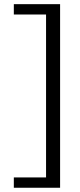

<svg xmlns="http://www.w3.org/2000/svg" viewBox="-20 -759 376 908"><path d="M45.4 128.9V80.1H197.8V-690.4H45.4V-739.3H264.2V128.9Z"/></svg>

Font: Oxygen Light
Style: Regular
Weight: 300
Designer: vernon adams
Foundry: Vernon Adams
Version: Version Release 0.2.3 webfont; ttfautohint (v0.93.3-1d66) -l